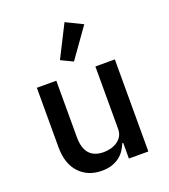

<svg xmlns="http://www.w3.org/2000/svg" viewBox="-145 -895 890 1011"><g transform="rotate(-20 300.0 -389.5)"><path d="M310 -579 243 -611 334 -791 428 -745ZM407 -88H402Q394 -68 381.5 -49.5Q369 -31 351 -17.5Q333 -4 309 4Q285 12 253 12Q175 12 127 -39Q79 -90 79 -184V-516H188V-200Q188 -77 295 -77Q316 -77 336 -82.5Q356 -88 372 -99Q388 -110 397.5 -126.5Q407 -143 407 -166V-516H516V0H407Z"/></g></svg>

Font: IBM Plex Mono Medium
Style: Regular
Weight: 500
Monospace: yes
Designer: Mike Abbink, Paul van der Laan, Pieter van Rosmalen
Foundry: Bold Monday
Version: Version 2.3